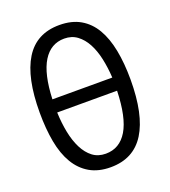

<svg xmlns="http://www.w3.org/2000/svg" viewBox="-133 -810 815 919"><g transform="rotate(-20 274.5 -350.0)"><path d="M43 -350Q43 -528 100 -620Q157 -712 274 -712Q337 -712 381 -686.5Q425 -661 452.5 -614Q480 -567 493 -500Q506 -433 506 -350Q506 -172 448.5 -80Q391 12 274 12Q212 12 168 -13.5Q124 -39 96 -86Q68 -133 55.5 -200Q43 -267 43 -350ZM274 -57Q345 -57 384 -122Q423 -187 427 -322H122Q124 -268 133.5 -220Q143 -172 161.5 -135.5Q180 -99 207.5 -78Q235 -57 274 -57ZM274 -643Q205 -643 166 -580Q127 -517 122 -389H427Q424 -441 414 -487Q404 -533 385.5 -567.5Q367 -602 339.5 -622.5Q312 -643 274 -643Z"/></g></svg>

Font: PT Sans Narrow
Style: Regular
Weight: 400
Width: 3
Designer: A.Korolkova, O.Umpeleva, V.Yefimov
Foundry: ParaType Ltd
Version: Version 2.003W OFL